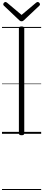

<svg xmlns="http://www.w3.org/2000/svg" viewBox="-20 -1346 434 1931"><path d="M197 14Q183 14 176.5 9.5Q170 5 170 -5V-1061Q170 -1071 176.5 -1075.5Q183 -1080 197 -1080Q211 -1080 217.5 -1075.5Q224 -1071 224 -1061V-5Q224 5 218 9.5Q212 14 197 14ZM359 -1326Q367 -1326 374.5 -1318.5Q382 -1311 382 -1302Q382 -1299 381 -1296Q380 -1293 376 -1289L222 -1144Q217 -1139 211.5 -1135.5Q206 -1132 197 -1132Q188 -1132 183 -1135.5Q178 -1139 172 -1144L18 -1290Q14 -1294 13.5 -1297.5Q13 -1301 13 -1303Q13 -1312 20.5 -1319Q28 -1326 35 -1326Q40 -1326 43.5 -1323.5Q47 -1321 52 -1318L197 -1196L342 -1318Q347 -1321 350.5 -1323.5Q354 -1326 359 -1326ZM0 555H394V565H0ZM0 -20H394V0H0ZM0 -505H394V-500H0ZM0 -1075H394V-1065H0Z"/></svg>

Font: Playwrite AR Guides
Style: Regular
Weight: 400
Designer: Veronika Burian, José Scaglione
Foundry: TypeTogether
Version: Version 1.003